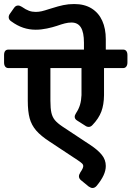

<svg xmlns="http://www.w3.org/2000/svg" viewBox="-51 -876 652 953"><path d="M581.5 -602.5V-565.9Q581.5 -553.2 575.9 -545.7Q570.3 -538.1 560.1 -538.1H465.3V-403.8Q464.8 -356 451.9 -322Q439 -288.1 409.7 -257.3Q400.4 -246.1 389.6 -246.1Q379.9 -246.1 371.6 -252.4L332.5 -277.3Q319.8 -284.7 319.8 -296.4Q319.8 -304.2 326.7 -314.9Q339.8 -334.5 346.2 -356Q352.5 -377.4 353.5 -403.8V-538.1H199.2V-376Q199.2 -337.9 204.1 -316.4Q209 -294.9 221.2 -280Q233.4 -265.1 258.8 -248L397.5 -156.2Q434.6 -131.8 454.3 -107.4Q474.1 -83 474.1 -52.2Q474.1 -29.8 463.1 -5.9Q452.1 18.1 429.2 45.9Q419.9 57.1 408.2 57.1Q399.9 57.1 389.2 49.8L351.6 19Q340.8 10.3 340.8 -1Q340.8 -8.8 348.1 -21Q362.3 -41 362.3 -52.2Q362.3 -58.6 356.7 -64.2Q351.1 -69.8 335.9 -80.1L196.3 -172.4Q151.9 -201.2 128.7 -228Q105.5 -254.9 96.2 -288.8Q86.9 -322.8 86.9 -376V-538.1H-8.8Q-19.5 -538.1 -25.1 -545.4Q-30.8 -552.7 -30.8 -565.9V-602.5Q-30.8 -629.9 -8.8 -629.9H365.7V-664.1Q365.7 -715.3 350.6 -739.7Q335.4 -764.2 303.7 -764.2Q287.6 -764.2 270.5 -759.8Q253.4 -755.4 231.4 -747.6Q210.9 -740.7 182.1 -734.6Q153.3 -728.5 126 -728.5Q93.8 -728.5 64 -738.5Q34.2 -748.5 4.9 -770Q-7.8 -778.3 -7.8 -790.5Q-7.8 -799.8 -1.5 -808.1L18.1 -835.9Q26.4 -848.6 38.6 -848.6Q47.4 -848.6 57.1 -842.3Q77.6 -828.1 93 -822.5Q108.4 -816.9 126 -816.9Q141.6 -816.9 156.2 -820.3Q170.9 -823.7 191.4 -830.6L209 -835.9Q237.8 -845.2 263.2 -850.6Q288.6 -856 317.4 -856Q368.7 -856 403.8 -834Q439 -812 456.5 -772.9Q474.1 -733.9 474.1 -681.6V-629.9H560.1Q570.3 -629.9 575.9 -622.8Q581.5 -615.7 581.5 -602.5Z"/></svg>

Font: Jaldi
Style: Bold
Weight: 400
Designer: Pablo Cosgaya and Nicolas Silva
Foundry: Omnibus-Type
Version: Version 1.007